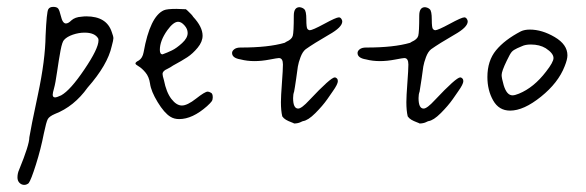

<svg xmlns="http://www.w3.org/2000/svg" viewBox="-20 -468 1688 553"><path d="M119.1 -441.4Q114.3 -433.6 111.3 -365.2Q110.4 -294.9 89.4 -196.3Q68.4 -97.7 64.5 -72.3Q64.5 -50.8 35.2 20.5Q30.3 31.2 30.3 43Q30.3 52.7 36.1 58.6Q42 64.5 49.8 64.5Q56.6 64.5 62.5 59.6Q69.3 50.8 83.5 5.9Q97.7 -39.1 106.4 -84Q113.3 -117.2 117.7 -125Q122.1 -132.8 137.7 -139.6Q193.4 -161.1 232.4 -215.8Q290 -281.2 301.8 -335Q306.6 -352.5 306.6 -357.9Q306.6 -363.3 301.8 -376Q287.1 -420.9 228.5 -420.9Q221.7 -420.9 214.8 -419.9Q196.3 -418.9 185.5 -409.2Q176.8 -400.4 169.9 -400.4Q160.2 -400.4 155.3 -421.9Q151.4 -438.5 147.5 -443.4Q143.6 -448.2 133.3 -448.2Q123 -448.2 119.1 -441.4ZM263.7 -351.6Q263.7 -328.1 223.1 -268.1Q182.6 -208 156.2 -193.4Q143.6 -187.5 138.7 -187.5Q131.8 -187.5 131.8 -195.3Q131.8 -200.2 135.7 -213.9Q139.6 -227.5 144.5 -261.7Q149.4 -295.9 154.3 -322.3Q159.2 -348.6 165 -353.5Q172.9 -362.3 189.9 -368.2Q207 -374 223.6 -374Q252.9 -374 262.7 -357.4Q263.7 -355.5 263.7 -351.6Z M578.1 -204.1Q570.3 -204.1 544.9 -184.1Q519.5 -164.1 503.9 -164.1Q488.3 -164.1 473.6 -183.1Q459 -202.1 452.1 -237.3Q448.2 -250 448.2 -254.9Q448.2 -263.7 461.9 -269.5Q471.7 -274.4 478.5 -279.3Q503.9 -293 519.5 -303.2Q535.2 -313.5 549.3 -330.6Q563.5 -347.7 563.5 -365.2Q563.5 -390.6 536.1 -419.9Q536.1 -420.9 530.8 -426.8Q525.4 -432.6 520 -437.5Q514.6 -442.4 514.6 -441.4Q488.3 -442.4 488.3 -442.4Q460.9 -442.4 452.1 -438.5Q412.1 -420.9 393.6 -317.4Q390.6 -300.8 379.9 -293.9Q370.1 -289.1 370.1 -285.2Q370.1 -282.2 379.4 -276.9Q388.7 -271.5 398.9 -259.3Q409.2 -247.1 412.1 -227.5Q415 -205.1 434.1 -173.8Q453.1 -142.6 470.7 -131.8Q481.4 -125 496.1 -125Q534.2 -125 576.2 -162.1Q586.9 -171.9 589.8 -176.3Q592.8 -180.7 592.8 -187.5Q592.8 -199.2 586.9 -201.2Q582 -204.1 578.1 -204.1ZM493.2 -405.3Q502 -405.3 511.2 -395Q520.5 -384.8 520.5 -373Q520.5 -358.4 504.4 -343.8Q488.3 -329.1 475.1 -322.8Q461.9 -316.4 448.2 -311.5Q440.4 -311.5 440.4 -324.2Q440.4 -350.6 461.9 -380.9Q479.5 -405.3 493.2 -405.3Z M956.1 -418Q948.2 -418 914.1 -399.4Q879.9 -380.9 872.1 -380.9Q869.1 -380.9 865.7 -384.3Q862.3 -387.7 862.3 -412.1Q862.3 -436.5 856.4 -441.4Q854.5 -443.4 851.6 -444.8Q848.6 -446.3 845.7 -446.8Q842.8 -447.3 842.8 -447.3Q826.2 -447.3 826.2 -422.9Q826.2 -375 823.2 -364.7Q820.3 -354.5 804.7 -347.7Q799.8 -344.7 799.8 -344.7Q752.9 -331.1 674.8 -331.1Q673.8 -331.1 673.3 -331.1Q672.9 -331.1 672.9 -331.1Q661.1 -331.1 654.8 -326.2Q648.4 -321.3 648.4 -315.4Q648.4 -300.8 672.9 -296.9Q691.4 -292 712.9 -292Q733.4 -292 756.3 -296.4Q779.3 -300.8 783.2 -300.8Q794.9 -300.8 794.9 -282.2Q794.9 -267.6 792 -229Q789.1 -190.4 789.1 -173.8Q789.1 -149.4 793 -132.8Q796.9 -127 803.7 -123Q810.5 -119.1 818.4 -116.2Q826.2 -113.3 827.1 -112.3Q832 -112.3 836.9 -113.3Q841.8 -114.3 844.7 -115.7Q847.7 -117.2 850.1 -118.2Q852.5 -119.1 852.5 -119.1Q867.2 -121.1 888.2 -142.1Q909.2 -163.1 922.9 -182.6Q923.8 -184.6 938.5 -205.1Q953.1 -225.6 953.1 -234.4Q953.1 -239.3 950.2 -242.2Q947.3 -245.1 944.3 -245.1Q932.6 -245.1 871.1 -179.7Q848.6 -155.3 838.9 -155.3Q824.2 -155.3 824.2 -185.5Q824.2 -196.3 827.1 -204.1Q829.1 -213.9 833 -241.2Q835.9 -264.6 837.9 -276.4Q839.8 -288.1 845.7 -303.7Q851.6 -319.3 860.4 -326.2Q883.8 -342.8 927.7 -368.2Q965.8 -389.6 965.8 -406.2Q965.8 -410.2 962.9 -414.1Q960 -418 956.1 -418Z M1317.4 -418Q1309.6 -418 1275.4 -399.4Q1241.2 -380.9 1233.4 -380.9Q1230.5 -380.9 1227.1 -384.3Q1223.6 -387.7 1223.6 -412.1Q1223.6 -436.5 1217.8 -441.4Q1215.8 -443.4 1212.9 -444.8Q1210 -446.3 1207 -446.8Q1204.1 -447.3 1204.1 -447.3Q1187.5 -447.3 1187.5 -422.9Q1187.5 -375 1184.6 -364.7Q1181.6 -354.5 1166 -347.7Q1161.1 -344.7 1161.1 -344.7Q1114.3 -331.1 1036.1 -331.1Q1035.2 -331.1 1034.7 -331.1Q1034.2 -331.1 1034.2 -331.1Q1022.5 -331.1 1016.1 -326.2Q1009.8 -321.3 1009.8 -315.4Q1009.8 -300.8 1034.2 -296.9Q1052.7 -292 1074.2 -292Q1094.7 -292 1117.7 -296.4Q1140.6 -300.8 1144.5 -300.8Q1156.2 -300.8 1156.2 -282.2Q1156.2 -267.6 1153.3 -229Q1150.4 -190.4 1150.4 -173.8Q1150.4 -149.4 1154.3 -132.8Q1158.2 -127 1165 -123Q1171.9 -119.1 1179.7 -116.2Q1187.5 -113.3 1188.5 -112.3Q1193.4 -112.3 1198.2 -113.3Q1203.1 -114.3 1206.1 -115.7Q1209 -117.2 1211.4 -118.2Q1213.9 -119.1 1213.9 -119.1Q1228.5 -121.1 1249.5 -142.1Q1270.5 -163.1 1284.2 -182.6Q1285.2 -184.6 1299.8 -205.1Q1314.5 -225.6 1314.5 -234.4Q1314.5 -239.3 1311.5 -242.2Q1308.6 -245.1 1305.7 -245.1Q1293.9 -245.1 1232.4 -179.7Q1210 -155.3 1200.2 -155.3Q1185.5 -155.3 1185.5 -185.5Q1185.5 -196.3 1188.5 -204.1Q1190.4 -213.9 1194.3 -241.2Q1197.3 -264.6 1199.2 -276.4Q1201.2 -288.1 1207 -303.7Q1212.9 -319.3 1221.7 -326.2Q1245.1 -342.8 1289.1 -368.2Q1327.1 -389.6 1327.1 -406.2Q1327.1 -410.2 1324.2 -414.1Q1321.3 -418 1317.4 -418Z M1505.9 -382.8Q1491.2 -382.8 1480.5 -377.9Q1433.6 -353.5 1408.7 -323.2Q1383.8 -293 1383.8 -246.1Q1383.8 -208 1400.4 -178.7Q1417 -149.4 1449.2 -149.4Q1488.3 -149.4 1538.1 -189.5Q1587.9 -229.5 1606.4 -277.3Q1614.3 -296.9 1614.3 -308.6Q1614.3 -339.8 1577.6 -361.3Q1541 -382.8 1505.9 -382.8ZM1552.7 -261.7Q1517.6 -215.8 1474.6 -198.2Q1462.9 -193.4 1456.1 -193.4Q1439.5 -193.4 1430.7 -222.7Q1424.8 -243.2 1424.8 -252Q1424.8 -262.7 1439.5 -293Q1449.2 -313.5 1454.1 -318.8Q1459 -324.2 1469.7 -329.1Q1477.5 -332 1483.4 -335Q1493.2 -339.8 1508.8 -339.8Q1534.2 -339.8 1551.8 -329.1Q1574.2 -314.5 1574.2 -300.8Q1574.2 -289.1 1552.7 -261.7Z"/></svg>

Font: 辰宇落雁體 Thin
Style: Regular
Weight: 100
Designer: Written by Liu, Wei-Chen; Created by Wang, Li-Yu.
Foundry: New Value
Version: Version 1.000